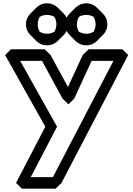

<svg xmlns="http://www.w3.org/2000/svg" viewBox="-20 -846 806 1161"><path d="M534 -478H666L300 225H166L325 -80L102 -478H234L358 -250L394 -215L429 -250ZM516 -548 480 -513 391 -320 286 -513 250 -548H46L11 -513L254 -80L77 260L112 295H316L352 260L755 -513L720 -548ZM502 -756C518 -756 534 -751 546 -744C554 -730 558 -715 558 -699C558 -683 553 -666 546 -654C532 -646 518 -642 502 -642C486 -642 469 -647 457 -654C449 -668 445 -683 445 -699C445 -715 450 -732 457 -744C471 -752 486 -756 502 -756ZM502 -826C476 -826 453 -816 436 -799L401 -764C384 -747 374 -725 374 -699C374 -673 384 -651 401 -634L436 -599C453 -582 476 -572 502 -572C528 -572 550 -582 567 -599L602 -634C619 -651 629 -673 629 -699C629 -725 619 -747 602 -764L567 -799C550 -816 528 -826 502 -826ZM264 -756C280 -756 297 -751 309 -744C317 -730 321 -715 321 -699C321 -683 316 -666 309 -654C295 -646 280 -642 264 -642C248 -642 232 -647 220 -654C212 -668 208 -683 208 -699C208 -715 213 -732 220 -744C234 -752 248 -756 264 -756ZM264 -826C238 -826 216 -816 199 -799L164 -764C147 -747 137 -725 137 -699C137 -673 147 -651 164 -634L199 -599C216 -582 238 -572 264 -572C290 -572 313 -582 330 -599L365 -634C382 -651 392 -673 392 -699C392 -725 382 -747 365 -764L330 -799C313 -816 290 -826 264 -826Z"/></svg>

Font: Hussar Press
Style: Bold
Weight: 700
Foundry: Cannot Into Space Fonts
Version: Version 1.43